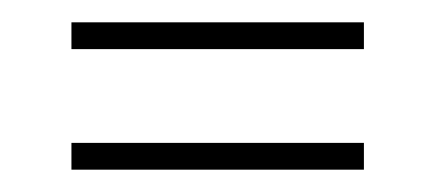

<svg xmlns="http://www.w3.org/2000/svg" viewBox="-20 -309 390 172"><path d="M44 -265V-289H306V-265ZM44 -157V-181H306V-157Z"/></svg>

Font: Darker Grotesque Light Light
Style: Regular
Weight: 300
Version: Version 1.000;gftools[0.9.28]